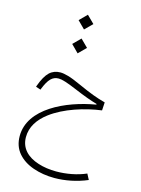

<svg xmlns="http://www.w3.org/2000/svg" viewBox="-162 -915 972 1328"><g transform="rotate(15 323.5 -250.5)"><path d="M296.4 -720.2 349.6 -772.9 296.4 -825.7 243.7 -772.9ZM296.4 -549.3 349.6 -602.5 296.4 -655.3 243.7 -602.5ZM216.8 -391.1C186 -391.1 159.7 -381.3 138.7 -361.3C117.7 -341.3 98.6 -307.6 81.5 -260.3L78.6 -252L113.3 -240.2L116.2 -248C145 -319.8 171.9 -347.2 216.3 -347.2C240.2 -347.2 276.9 -335.9 349.6 -305.2C417.5 -276.4 467.3 -258.3 513.7 -245.1V-240.2C303.2 -204.6 57.6 -91.3 57.6 106C57.6 154.8 71.8 195.3 99.6 228C127.4 260.3 165 284.7 211.4 300.8C257.8 316.9 308.1 325.2 363.3 325.2C440.9 325.2 523.4 308.6 598.1 276.9L576.7 236.3C512.7 264.2 437 278.3 364.3 278.3C317.4 278.3 273.9 272 234.4 259.3C154.3 233.9 101.1 182.6 101.1 102.5C101.1 28.8 141.6 -31.2 206.1 -80.1C301.3 -151.9 443.4 -196.3 562 -211.9L565.4 -270C535.6 -277.8 506.3 -287.1 476.6 -298.3C446.8 -309.6 411.1 -324.2 369.6 -343.3C328.1 -362.3 295.9 -375 273.4 -381.3C251 -387.7 231.9 -391.1 216.8 -391.1Z"/></g></svg>

Font: Estedad ExtraLight
Style: Regular
Weight: 200
Designer: Amin Abedi
Version: Version 7.3